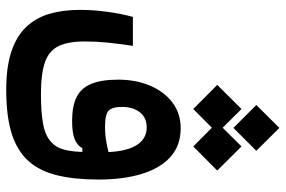

<svg xmlns="http://www.w3.org/2000/svg" viewBox="-172 -538 931 626"><g transform="rotate(90 293.0 -225.5)"><path d="M272.9 219.2Q200.2 219.2 150.1 202.9Q100.1 186.5 69.8 155.5Q39.6 124.5 26.1 80.1Q12.7 35.6 12.7 -21Q12.7 -64.5 19 -110.6Q25.4 -156.7 35.6 -193.8H129.9Q123 -147.5 119.4 -111.1Q115.7 -74.7 115.7 -36.6Q115.7 18.1 131.1 49.1Q146.5 80.1 183.6 93Q220.7 106 285.6 106Q343.8 106 382.3 99.4Q420.9 92.8 442.4 73.7Q459.5 59.1 466.6 36.4Q473.6 13.7 475.3 -17.3Q477.1 -48.3 477.1 -87.4Q477.1 -166 455.8 -202.4Q434.6 -238.8 396.5 -238.8Q363.8 -238.8 346.4 -216.3Q329.1 -193.8 329.1 -158.2Q329.1 -126.5 341.3 -114.7Q353.5 -103 394 -103Q420.4 -103 446.3 -107.7Q472.2 -112.3 499 -121.6L497.6 -29.8L463.9 -28.8Q453.1 -11.2 432.9 -3.4Q412.6 4.4 373.5 4.4Q326.7 4.4 297.1 -10.3Q267.6 -24.9 253.9 -58.1Q240.2 -91.3 240.2 -146Q240.2 -203.6 259.8 -249.8Q279.3 -295.9 314.9 -322.8Q350.6 -349.6 398.4 -349.6Q455.1 -349.6 492.2 -316.2Q529.3 -282.7 547.6 -222.4Q565.9 -162.1 565.9 -82Q565.9 -4.4 552.2 52.5Q538.6 109.4 505.9 146.2Q473.1 183.1 416.5 201.2Q359.9 219.2 272.9 219.2ZM397.5 -521.5 322.8 -596.2 397.5 -671.4 472.2 -596.2ZM458 -390.6 379.4 -468.8 458 -547.9 536.6 -468.8ZM335.9 -390.6 257.3 -468.8 335.9 -547.9 414.6 -468.8Z"/></g></svg>

Font: Cascadia Mono Medium
Style: Regular
Weight: 500
Monospace: yes
Designer: Aaron Bell
Foundry: Saja Typeworks
Version: Version 2407.024